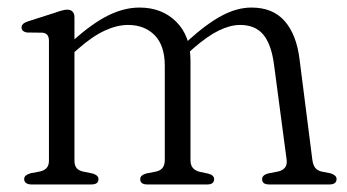

<svg xmlns="http://www.w3.org/2000/svg" viewBox="-20 -488 918 508"><path d="M177 -442V-63Q177 -50 182.8 -43.2Q188.5 -36.5 200 -34L224.5 -29Q240.5 -24.5 240.5 -14Q240.5 0 222 0H62.5Q54 0 49 -3.8Q44 -7.5 44 -14Q44 -20 48.2 -23.5Q52.5 -27 60.5 -29.5L86.5 -34.5Q97.5 -37 103.5 -43.8Q109.5 -50.5 109.5 -63V-379.5Q109.5 -390.5 105.2 -395.5Q101 -400.5 92.5 -401.5L52 -402Q44.5 -403 40.8 -406.5Q37 -410 37 -415Q37 -420.5 41 -424.5Q45 -428.5 54 -431.5L124.5 -454Q135.5 -458 143.8 -460.2Q152 -462.5 157.5 -462.5Q167 -462.5 172 -457.2Q177 -452 177 -442ZM164 -339 147 -356.5 171.5 -379Q223.5 -426 266 -447Q308.5 -468 349 -468Q408.5 -468 446.2 -430.5Q484 -393 484 -328V-64.5Q484 -51 490.2 -43.8Q496.5 -36.5 508 -33.5L531.5 -28.5Q546.5 -24.5 546.5 -14Q546.5 0 528.5 0H369.5Q351 0 351 -14Q351 -24.5 367 -29L392.5 -34Q404.5 -36.5 410.2 -44Q416 -51.5 416 -64.5V-314Q416 -367.5 389.2 -394.8Q362.5 -422 318.5 -422Q290 -422 257.2 -407Q224.5 -392 186.5 -358.5ZM471 -341.5 454 -359.5 477.5 -380.5Q526.5 -425 566.8 -446.5Q607 -468 645.5 -468Q702 -468 733.2 -432.2Q764.5 -396.5 772.5 -331.5L806.5 -64.5Q808.5 -51 814 -44Q819.5 -37 831 -34L854.5 -29.5Q862 -27 866.2 -23.5Q870.5 -20 870.5 -14Q870.5 -7.5 866 -3.8Q861.5 0 852 0H692Q673.5 0 673.5 -14Q673.5 -24.5 689 -29L715 -34Q727 -36.5 733.5 -44Q740 -51.5 738.5 -64.5L705 -317Q698 -370.5 676.8 -396.2Q655.5 -422 615.5 -422Q589.5 -422 559.5 -407.5Q529.5 -393 492 -360.5Z"/></svg>

Font: Fraunces 48pt Soft Wonky Light
Style: Regular
Weight: 300
Version: Version 1.000;[b76b70a41]